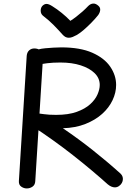

<svg xmlns="http://www.w3.org/2000/svg" viewBox="-20 -1044 769 1078"><path d="M130 -731Q132 -751 144 -761.5Q156 -772 173 -772Q182 -772 190.5 -769.5Q199 -767 206.5 -761.5Q214 -756 218.5 -748.5Q223 -741 222 -730L178 -27Q177 -6 162.5 4Q148 14 130 14Q114 14 99.5 4Q85 -6 86 -27ZM204 -683Q192 -681 183 -684Q174 -687 167 -693.5Q160 -700 156.5 -708.5Q153 -717 153 -725Q153 -742 171.5 -755.5Q190 -769 234 -773Q257 -775 279.5 -776.5Q302 -778 324 -778Q430 -778 498 -748Q566 -718 599 -669.5Q632 -621 632 -567Q632 -524 612 -481.5Q592 -439 553.5 -404.5Q515 -370 459.5 -348Q404 -326 333 -324Q380 -292 421.5 -261.5Q463 -231 502 -200Q541 -169 579 -137Q617 -105 657 -69Q664 -62 667 -54.5Q670 -47 670 -39Q670 -27 664 -16.5Q658 -6 647.5 1Q637 8 625 8Q616 8 606 4Q596 0 585 -9Q545 -45 494.5 -87.5Q444 -130 388.5 -173.5Q333 -217 277 -257Q221 -297 170 -330L189 -408Q200 -407 227 -403Q254 -399 295 -399Q364 -399 411 -416Q458 -433 486.5 -459Q515 -485 527.5 -514Q540 -543 540 -567Q540 -605 511.5 -633Q483 -661 433.5 -677Q384 -693 319 -693Q296 -693 279 -692Q262 -691 245 -689Q228 -687 204 -683ZM475 -1010Q488 -1023 503 -1024Q518 -1025 533 -1011Q544 -1001 542.5 -987Q541 -973 531 -959Q515 -939 493.5 -917Q472 -895 450.5 -876.5Q429 -858 412 -848Q399 -841 388 -836.5Q377 -832 366 -832Q356 -832 347.5 -836.5Q339 -841 331 -850Q309 -875 282 -902.5Q255 -930 221 -956Q209 -966 208.5 -983Q208 -1000 218 -1011Q229 -1022 241.5 -1022Q254 -1022 274 -1009Q300 -993 326.5 -971.5Q353 -950 375 -927Q391 -937 408.5 -950.5Q426 -964 443.5 -979.5Q461 -995 475 -1010Z"/></svg>

Font: Playpen Sans
Style: Regular
Weight: 400
Designer: Laura Meseguer, Veronika Burian, José Scaglione, Kostas Bartsokas, Vera Evstafieva, Tom Grace, Yorlmar Campos
Foundry: TypeTogether
Version: Version 2.000